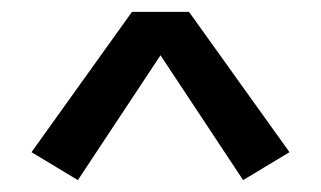

<svg xmlns="http://www.w3.org/2000/svg" viewBox="-20 -750 540 323"><path d="M111 -447 33 -494 202 -730H298L467 -494L389 -447L250 -657Z"/></svg>

Font: Iosevka Medium
Style: Regular
Weight: 500
Monospace: yes
Designer: Belleve Invis
Foundry: Belleve Invis
Version: Version 32.5.0; ttfautohint (v1.8.4)